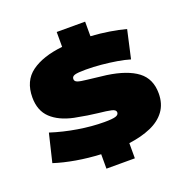

<svg xmlns="http://www.w3.org/2000/svg" viewBox="-155 -949 1171 1200"><g transform="rotate(-20 430.5 -349.5)"><path d="M350 105V9Q267 5 188 -8.5Q109 -22 44 -43L89 -230Q173 -203 264.5 -188Q356 -173 438 -173Q491 -173 512.5 -179.5Q534 -186 534 -203Q534 -220 506 -226.5Q478 -233 419.5 -239Q361 -245 268 -263Q173 -283 120 -333Q67 -383 67 -471Q67 -581 142.5 -636Q218 -691 350 -705V-804H539V-707Q603 -703 662 -693.5Q721 -684 770 -671L728 -484Q692 -495 644 -503Q596 -511 543.5 -516Q491 -521 440 -521Q386 -521 366.5 -515Q347 -509 347 -492Q347 -476 365 -469.5Q383 -463 427.5 -458.5Q472 -454 551 -444Q683 -425 750.5 -374Q818 -323 818 -226Q818 -157 783.5 -109.5Q749 -62 686 -34.5Q623 -7 539 4V105Z"/></g></svg>

Font: Georama Expanded Black
Style: Regular
Weight: 900
Width: 7
Designer: Jean-Baptiste Levee
Foundry: Production Type
Version: Version 1.000